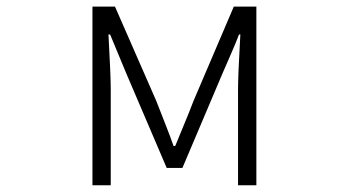

<svg xmlns="http://www.w3.org/2000/svg" viewBox="-20 -553 1040 573"><path d="M255.9 0V-533.2H323.2L446.3 -252Q453.1 -234.4 471.2 -188.5Q489.3 -142.6 498 -117.2H502.9Q552.7 -237.3 557.6 -252L677.7 -533.2H745.1V0H690.4V-288.1Q690.4 -327.1 697.3 -450.2H693.4Q684.6 -426.8 666 -384.3Q647.5 -341.8 644.5 -335L524.4 -51.8H477.5L356.4 -335Q314.5 -435.5 308.6 -450.2H303.7Q310.5 -327.1 310.5 -288.1V0Z"/></svg>

Font: GenEi Gothic M Light
Style: Regular
Weight: 300
Designer: o_tamon (Modified); [Source Han Sans]
Ryoko NISHIZUKA  (kana & ideographs); Paul D. Hunt (Latin, Greek & Cyrillic); Wenl
Version: Version 1.1a;Original Version 1.004